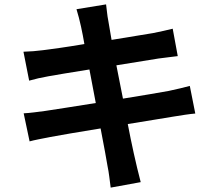

<svg xmlns="http://www.w3.org/2000/svg" viewBox="-20 -797 996 876"><path d="M846 -405C821 -398 786 -390 749 -382C706 -374 627 -361 541 -347L511 -499L703 -530C731 -533 770 -539 791 -541L768 -666C745 -660 708 -652 678 -646C643 -640 571 -628 489 -615C482 -658 476 -689 474 -703C469 -726 467 -758 464 -777L329 -755C345 -703 356 -649 365 -596C283 -582 209 -572 176 -568C146 -564 118 -562 87 -561L113 -429C141 -437 167 -443 201 -449C230 -454 304 -467 388 -480L417 -327C320 -312 231 -297 187 -291C157 -287 114 -281 88 -280L115 -152C137 -158 169 -164 210 -172C251 -180 341 -195 439 -211C454 -131 467 -65 471 -37C477 -10 480 23 485 59L622 34C599 -54 580 -142 563 -231C647 -245 725 -257 771 -265C807 -271 846 -277 871 -279Z"/></svg>

Font: Kinto Sans
Style: Bold
Weight: 700
Designer: Authors: Ryoko NISHIZUKA  (kana & ideographs); Paul D. Hunt (Latin, Greek & Cyrillic); Wenlong ZHANG  (bopomofo); Sandol
Foundry: Adobe Systems Incorporated, ookami Inc.
Version: Version 0.001